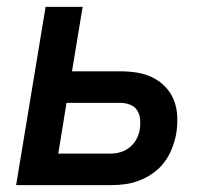

<svg xmlns="http://www.w3.org/2000/svg" viewBox="-20 -540 640 560"><path d="M27 0 113 -520H221L190 -332H332Q357 -332 381 -328Q405 -324 426 -313.5Q447 -303 463 -286Q479 -269 487.5 -247Q496 -225 497 -200Q498 -175 494 -150Q490 -129 482 -108Q474 -87 460.5 -68.5Q447 -50 428.5 -36.5Q410 -23 389 -14.5Q368 -6 346.5 -3Q325 0 303 0ZM303 -92Q318 -92 332.5 -96.5Q347 -101 359.5 -111.5Q372 -122 379 -136Q386 -150 388 -165Q390 -179 388.5 -193.5Q387 -208 379.5 -219Q372 -230 358.5 -235Q345 -240 331 -240H174L150 -92Z"/></svg>

Font: Iosevka Aile Semibold Oblique
Style: Regular
Weight: 600
Italic angle: -9°
Designer: Belleve Invis
Foundry: Belleve Invis
Version: Version 31.1.0; ttfautohint (v1.8.4)